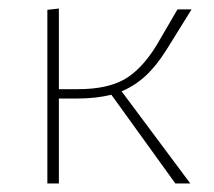

<svg xmlns="http://www.w3.org/2000/svg" viewBox="-20 -430 501 450"><path d="M265 -216 426 0H391L241 -208Q205 -199 159 -199H118V0H91V-407L118 -410V-221H163Q231 -221 271.5 -244Q312 -267 347 -324L396 -408H429L370 -313Q346 -275 321 -252Q296 -229 265 -216Z"/></svg>

Font: Ysabeau Infant Extralight
Style: Regular
Weight: 200
Designer: Christian Thalmann (Catharsis Fonts)
Version: Version 0.003